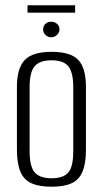

<svg xmlns="http://www.w3.org/2000/svg" viewBox="-20 -699 388 726"><path d="M175 7Q129 7 100 -5.5Q71 -18 57.5 -49Q44 -80 44 -133V-370Q44 -441 73.5 -472Q103 -503 175 -503Q247 -503 276 -472.5Q305 -442 305 -370V-133Q305 -81 292 -50Q279 -19 250.5 -6Q222 7 175 7ZM175 -25Q220 -25 238.5 -47Q257 -69 257 -127V-370Q257 -424 239 -447.5Q221 -471 175 -471Q130 -471 111 -448.5Q92 -426 92 -370V-127Q92 -70 111 -47.5Q130 -25 175 -25ZM174 -558Q161 -558 152 -567Q143 -576 143 -588Q143 -601 152 -609Q161 -617 174 -617Q186 -617 195.5 -609Q205 -601 205 -588Q205 -576 195.5 -567Q186 -558 174 -558ZM84 -651V-679H264V-651Z"/></svg>

Font: Alumni Sans Light
Style: Regular
Weight: 300
Version: Version 1.018